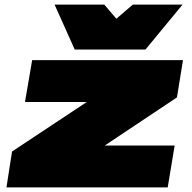

<svg xmlns="http://www.w3.org/2000/svg" viewBox="-20 -810 828 830"><path d="M8 0 32 -155 355 -369H88L119 -550H771L745 -389L433 -181H735L705 0ZM769 -790 609 -596H303L216 -790H431L483 -729L554 -790Z"/></svg>

Font: Georama ExtraExtended Black
Style: Italic
Weight: 900
Width: 8
Italic angle: -9°
Designer: Jean-Baptiste Levee
Foundry: Production Type
Version: Version 1.000